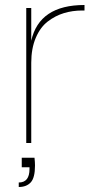

<svg xmlns="http://www.w3.org/2000/svg" viewBox="-20 -572 378 768"><path d="M67 59H118Q120 77 120 90Q120 139 103 157.5Q86 176 55 176V158Q98 158 98 104V97H67ZM105 -321V0H85V-540H105V-409Q137 -552 318 -552V-530H309Q270 -530 235.5 -519.5Q201 -509 171 -486Q141 -463 123 -420.5Q105 -378 105 -321Z"/></svg>

Font: SVN-Poppins Thin
Style: Regular
Weight: 100
Designer: Ninad Kale (Devanagari), Jonny Pinhorn (Latin)
Foundry: Indian Type Foundry
Version: Version 3.002 2017